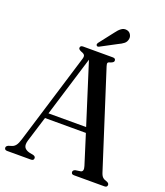

<svg xmlns="http://www.w3.org/2000/svg" viewBox="-156 -978 931 1083"><g transform="rotate(20 309.0 -436.5)"><path d="M175.5 -14.5Q175.5 0 159 0H16Q-0.5 0 -0.5 -14.5Q-0.5 -23.5 12 -29.5L32.5 -36Q45 -40 54.2 -51.8Q63.5 -63.5 72 -92L237 -631.5Q242.5 -648 238.2 -656Q234 -664 218.5 -669Q200 -676.5 200 -685.5Q200 -700 217 -700H396Q412.5 -700 412.5 -685.5Q412.5 -675.5 394.5 -669Q381 -666 378 -660.8Q375 -655.5 379.5 -641.5L562.5 -70.5Q568.5 -51 577.5 -42.8Q586.5 -34.5 602 -30.5Q616.5 -25 616.5 -14.5Q616.5 0 599.5 0H417Q400.5 0 400.5 -14.5Q400.5 -25 414.5 -29.5L445 -34Q464.5 -38 454.5 -69.5L398.5 -247.5H153L106 -95.5Q98 -68 106 -54.2Q114 -40.5 135 -34.5L162 -29Q175.5 -25 175.5 -14.5ZM162.5 -279H388.5L273.5 -641.5ZM355 -833Q370 -854 384.8 -864.5Q399.5 -875 416 -872Q432.5 -869.5 440.8 -856Q449 -842.5 446.5 -829Q443.5 -810.5 430.2 -800Q417 -789.5 397 -780.5L302 -730Q292 -725 287 -732Q282.5 -737.5 289 -748Z"/></g></svg>

Font: Fraunces 144pt S050
Style: Regular
Weight: 400
Version: Version 1.000; ttfautohint (v1.8.3)